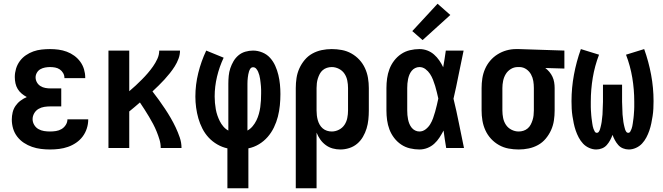

<svg xmlns="http://www.w3.org/2000/svg" viewBox="-20 -790 3540 1025"><path d="M247 8Q223 8 198.5 5Q174 2 151 -6Q128 -14 107.5 -27.5Q87 -41 72 -60.5Q57 -80 50 -103.5Q43 -127 43 -152Q43 -171 47.5 -190Q52 -209 63 -225Q74 -241 89.5 -252.5Q105 -264 123 -272Q108 -280 95.5 -290.5Q83 -301 74.5 -315Q66 -329 62.5 -345.5Q59 -362 59 -379Q59 -401 65.5 -423Q72 -445 85.5 -463.5Q99 -482 118 -495Q137 -508 158 -515.5Q179 -523 202 -525.5Q225 -528 247 -528Q270 -528 292.5 -525Q315 -522 336.5 -514Q358 -506 376.5 -492.5Q395 -479 408.5 -460.5Q422 -442 428.5 -420Q435 -398 435 -376Q435 -375 435 -374.5Q435 -374 435 -373H324Q324 -373 324 -373.5Q324 -374 324 -374Q324 -388 317 -400Q310 -412 299 -419.5Q288 -427 274.5 -429.5Q261 -432 247 -432Q234 -432 220.5 -429.5Q207 -427 195.5 -420.5Q184 -414 177 -402Q170 -390 170 -377Q170 -377 170 -377Q170 -377 170 -377Q170 -363 177 -350.5Q184 -338 196 -330.5Q208 -323 222 -320.5Q236 -318 250 -318H307V-222H250Q233 -222 216.5 -219.5Q200 -217 185.5 -208.5Q171 -200 162.5 -185Q154 -170 154 -154Q154 -138 162.5 -123.5Q171 -109 185 -101Q199 -93 215 -90.5Q231 -88 247 -88Q263 -88 279 -90.5Q295 -93 308.5 -101Q322 -109 331 -123Q340 -137 340 -153H451V-152Q451 -152 451 -152Q451 -152 451 -152Q451 -128 443.5 -104.5Q436 -81 421.5 -61.5Q407 -42 386.5 -28Q366 -14 343 -6Q320 2 296 5Q272 8 247 8Z M559 0V-520H670V-303Q688 -318 704.5 -333.5Q721 -349 737.5 -365.5Q754 -382 769 -399.5Q784 -417 797 -435.5Q810 -454 820 -475.5Q830 -497 830 -520H941Q941 -498 933 -476.5Q925 -455 913 -436Q901 -417 887 -399.5Q873 -382 858 -365.5Q843 -349 827 -333.5Q811 -318 794 -302Q812 -279 828.5 -256Q845 -233 861 -209Q877 -185 891.5 -160Q906 -135 918 -109.5Q930 -84 939.5 -56.5Q949 -29 949 0H838Q838 -23 831.5 -44.5Q825 -66 816.5 -87Q808 -108 797.5 -128Q787 -148 775.5 -167Q764 -186 752 -205Q740 -224 727 -243Q713 -231 699 -219Q685 -207 670 -195V0Z M1194 215V2Q1166 -4 1140 -19Q1114 -34 1094 -55.5Q1074 -77 1060.5 -103.5Q1047 -130 1039 -158Q1031 -186 1027 -215.5Q1023 -245 1023 -274Q1023 -338 1038.5 -400.5Q1054 -463 1081 -520L1174 -482Q1151 -433 1138.5 -380.5Q1126 -328 1126 -275Q1126 -258 1127.5 -241Q1129 -224 1132 -207Q1135 -190 1140.5 -174Q1146 -158 1153.5 -143Q1161 -128 1172.5 -114.5Q1184 -101 1199 -93V-343Q1199 -364 1201 -385Q1203 -406 1209.5 -425.5Q1216 -445 1226.5 -463Q1237 -481 1253 -494.5Q1269 -508 1289.5 -514Q1310 -520 1331 -520Q1356 -520 1380.5 -510Q1405 -500 1422 -481Q1439 -462 1449.5 -438.5Q1460 -415 1466 -390Q1472 -365 1474.5 -339.5Q1477 -314 1477 -288Q1477 -258 1474 -227.5Q1471 -197 1463.5 -167.5Q1456 -138 1442.5 -110Q1429 -82 1409 -59Q1389 -36 1362.5 -20Q1336 -4 1306 2V215ZM1301 -93Q1317 -102 1329 -116.5Q1341 -131 1349 -147.5Q1357 -164 1362 -182Q1367 -200 1369.5 -218Q1372 -236 1373 -254Q1374 -272 1374 -291Q1374 -301 1374 -310.5Q1374 -320 1373 -330Q1372 -340 1371 -349.5Q1370 -359 1368.5 -369Q1367 -379 1364.5 -388.5Q1362 -398 1358 -407Q1354 -416 1347.5 -423.5Q1341 -431 1331 -431Q1322 -431 1317 -424Q1312 -417 1309.5 -409Q1307 -401 1305.5 -393Q1304 -385 1303 -376.5Q1302 -368 1301.5 -360Q1301 -352 1301 -343Z M1559 215V-320Q1559 -347 1563 -373.5Q1567 -400 1578 -424.5Q1589 -449 1606.5 -470Q1624 -491 1647.5 -504Q1671 -517 1697.5 -522.5Q1724 -528 1751 -528Q1778 -528 1805 -523Q1832 -518 1856 -504.5Q1880 -491 1898.5 -471Q1917 -451 1928.5 -426Q1940 -401 1944.5 -374Q1949 -347 1949 -320V-200Q1949 -176 1946.5 -151.5Q1944 -127 1937 -104Q1930 -81 1917.5 -59.5Q1905 -38 1886.5 -22.5Q1868 -7 1844.5 0.5Q1821 8 1797 8Q1776 8 1756 2.5Q1736 -3 1719 -15.5Q1702 -28 1690 -45Q1678 -62 1670 -82V215ZM1751 -88Q1771 -88 1789.5 -97.5Q1808 -107 1819 -123.5Q1830 -140 1834 -160Q1838 -180 1838 -200V-320Q1838 -340 1834 -360Q1830 -380 1819 -396.5Q1808 -413 1789.5 -422.5Q1771 -432 1751 -432Q1738 -432 1725.5 -428Q1713 -424 1703 -415.5Q1693 -407 1687 -395.5Q1681 -384 1677 -371.5Q1673 -359 1671.5 -346Q1670 -333 1670 -320V-200Q1670 -187 1671.5 -174Q1673 -161 1676.5 -148.5Q1680 -136 1686.5 -124.5Q1693 -113 1703 -104.5Q1713 -96 1725.5 -92Q1738 -88 1751 -88Z M2219 8Q2194 8 2168.5 2Q2143 -4 2121.5 -18.5Q2100 -33 2084 -54Q2068 -75 2059 -99Q2050 -123 2046.5 -148.5Q2043 -174 2043 -200V-320Q2043 -346 2046.5 -371.5Q2050 -397 2059 -421Q2068 -445 2084 -466Q2100 -487 2121.5 -501.5Q2143 -516 2168.5 -522Q2194 -528 2219 -528Q2241 -528 2261 -520.5Q2281 -513 2297 -499Q2313 -485 2325 -467.5Q2337 -450 2346 -431Q2350 -454 2353.5 -476Q2357 -498 2360 -520H2455Q2441 -456 2428.5 -391.5Q2416 -327 2401 -263Q2417 -198 2430 -132Q2443 -66 2457 0H2362Q2358 -23 2354.5 -46.5Q2351 -70 2348 -93Q2338 -74 2326 -55.5Q2314 -37 2298 -22.5Q2282 -8 2261.5 0Q2241 8 2219 8ZM2219 -88Q2237 -88 2252 -99.5Q2267 -111 2276.5 -126.5Q2286 -142 2292 -159Q2298 -176 2303 -193.5Q2308 -211 2312 -228.5Q2316 -246 2320 -264Q2316 -281 2312 -298Q2308 -315 2303 -331.5Q2298 -348 2291.5 -364.5Q2285 -381 2275.5 -395.5Q2266 -410 2251.5 -421Q2237 -432 2219 -432Q2207 -432 2196 -426.5Q2185 -421 2177.5 -411.5Q2170 -402 2165.5 -391Q2161 -380 2158.5 -368Q2156 -356 2155 -344Q2154 -332 2154 -320V-200Q2154 -188 2155 -176Q2156 -164 2158.5 -152Q2161 -140 2165.5 -129Q2170 -118 2177.5 -108.5Q2185 -99 2196 -93.5Q2207 -88 2219 -88ZM2236 -576 2181 -624 2316 -770 2384 -710Z M2749 8Q2722 8 2695 3Q2668 -2 2644 -15.5Q2620 -29 2601.5 -49Q2583 -69 2571.5 -94Q2560 -119 2555.5 -146Q2551 -173 2551 -200V-320Q2551 -346 2555 -372Q2559 -398 2569.5 -422Q2580 -446 2597 -466Q2614 -486 2636.5 -500Q2659 -514 2684 -521Q2709 -528 2735 -528Q2739 -528 2742.5 -528Q2746 -528 2750 -528L2993 -520V-424L2891 -427Q2903 -418 2913 -406Q2923 -394 2929.5 -380Q2936 -366 2938.5 -350.5Q2941 -335 2941 -320V-200Q2941 -173 2937 -146.5Q2933 -120 2922 -95.5Q2911 -71 2893.5 -50Q2876 -29 2852.5 -16Q2829 -3 2802.5 2.5Q2776 8 2749 8ZM2749 -88Q2762 -88 2774.5 -92Q2787 -96 2797 -104.5Q2807 -113 2813 -124.5Q2819 -136 2823 -148.5Q2827 -161 2828.5 -174Q2830 -187 2830 -200V-320Q2830 -339 2827 -357.5Q2824 -376 2815 -392.5Q2806 -409 2790.5 -420Q2775 -431 2756 -432H2750Q2748 -432 2746.5 -432Q2745 -432 2744 -432Q2724 -432 2707 -421.5Q2690 -411 2680 -394.5Q2670 -378 2666 -358.5Q2662 -339 2662 -320V-200Q2662 -180 2666 -160Q2670 -140 2681 -123.5Q2692 -107 2710.5 -97.5Q2729 -88 2749 -88Z M3163 8Q3144 8 3125 -0.5Q3106 -9 3092.5 -23.5Q3079 -38 3069.5 -56Q3060 -74 3053.5 -93Q3047 -112 3043 -131.5Q3039 -151 3036 -170.5Q3033 -190 3032 -210Q3031 -230 3031 -250Q3031 -321 3044 -391Q3057 -461 3081 -528L3178 -498Q3155 -438 3144.5 -375Q3134 -312 3134 -248Q3134 -241 3134 -233.5Q3134 -226 3134 -218.5Q3134 -211 3134.5 -203.5Q3135 -196 3135.5 -189Q3136 -182 3136.5 -174.5Q3137 -167 3138 -159.5Q3139 -152 3140 -145Q3141 -138 3142 -130.5Q3143 -123 3144.5 -116Q3146 -109 3148.5 -102Q3151 -95 3155 -88Q3159 -81 3166 -81Q3173 -81 3177 -87Q3181 -93 3183 -99.5Q3185 -106 3186.5 -112.5Q3188 -119 3189.5 -125.5Q3191 -132 3192 -139Q3193 -146 3193.5 -152.5Q3194 -159 3195 -165.5Q3196 -172 3196.5 -179Q3197 -186 3197 -192.5Q3197 -199 3197.5 -206Q3198 -213 3198 -219.5Q3198 -226 3198.5 -233Q3199 -240 3199 -246.5Q3199 -253 3199 -260V-338H3301V-260Q3301 -253 3301 -246.5Q3301 -240 3301.5 -233Q3302 -226 3302 -219.5Q3302 -213 3302.5 -206Q3303 -199 3303 -192.5Q3303 -186 3303.5 -179Q3304 -172 3305 -165.5Q3306 -159 3306.5 -152.5Q3307 -146 3308 -139Q3309 -132 3310.5 -125.5Q3312 -119 3313.5 -112.5Q3315 -106 3317 -99.5Q3319 -93 3323 -87Q3327 -81 3334 -81Q3341 -81 3345 -88Q3349 -95 3351.5 -102Q3354 -109 3355.5 -116Q3357 -123 3358 -130.5Q3359 -138 3360 -145Q3361 -152 3362 -159.5Q3363 -167 3363.5 -174.5Q3364 -182 3364.5 -189Q3365 -196 3365.5 -203.5Q3366 -211 3366 -218.5Q3366 -226 3366 -233.5Q3366 -241 3366 -248Q3366 -312 3355.5 -375Q3345 -438 3322 -498L3419 -528Q3443 -461 3456 -391Q3469 -321 3469 -250Q3469 -230 3468 -210Q3467 -190 3464 -170.5Q3461 -151 3457 -131.5Q3453 -112 3446.5 -93Q3440 -74 3430.5 -56Q3421 -38 3407.5 -23.5Q3394 -9 3375 -0.5Q3356 8 3337 8Q3321 8 3306 2Q3291 -4 3280.5 -16Q3270 -28 3262.5 -42Q3255 -56 3250 -70Q3245 -56 3237.5 -42Q3230 -28 3219.5 -16Q3209 -4 3194 2Q3179 8 3163 8Z"/></svg>

Font: Iosevka SS08 Regular
Style: Bold
Weight: 700
Monospace: yes
Designer: Belleve Invis
Foundry: Belleve Invis
Version: Version 16.3.4; ttfautohint (v1.8.4)